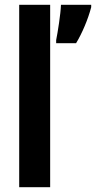

<svg xmlns="http://www.w3.org/2000/svg" viewBox="-20 -780 400 800"><path d="M189 0V-760H60V0ZM360 -750V-760H234C233 -723 220 -642 214 -613V-600H297C322 -641 347 -700 360 -750Z"/></svg>

Font: Noto Sans Kannada ExtraCondensed
Style: Bold
Weight: 700
Width: 2
Designer: Jelle Bosma - Monotype Design Team
Foundry: Monotype Imaging Inc.
Version: Version 2.005